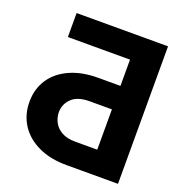

<svg xmlns="http://www.w3.org/2000/svg" viewBox="-130 -838 899 951"><g transform="rotate(20 319.0 -362.5)"><path d="M595.1 0H323.6Q237.8 0 174.8 -29.7Q111.8 -59.4 77.9 -111.8Q43.9 -164.3 43.9 -232.4Q43.9 -300.7 77.9 -351.9Q111.8 -403 174.8 -431.5Q237.8 -460 323.6 -460H440.6V-598.4H113.1V-724.8H595.1ZM440.6 -123.8V-336.3H323.6Q261 -336.4 229.9 -306.8Q198.7 -277.1 198.2 -234Q198.7 -204.1 212.6 -179.1Q226.5 -154 254.2 -138.9Q281.8 -123.8 323.6 -123.8Z"/></g></svg>

Font: Inter Tight
Style: Regular
Weight: 400
Designer: Rasmus Andersson
Foundry: rsms
Version: Version 3.002